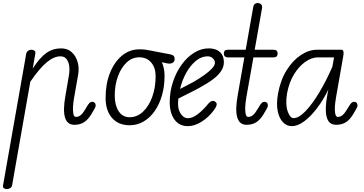

<svg xmlns="http://www.w3.org/2000/svg" viewBox="-45 -832 2426 1280"><path d="M450.5 0Q426 0 410.5 -12.8Q395 -25.5 388 -50Q381 -74.5 381.8 -109.5Q382.5 -144.5 390.5 -189.5L415.5 -336Q420 -362 416.8 -389.8Q413.5 -417.5 399.5 -437Q385.5 -456.5 358 -456.5Q314 -456.5 265.5 -415.8Q217 -375 157 -287L36 401.5Q34 415.5 23 422Q12 428.5 0.5 428.5Q-12.5 428.5 -19.8 422.5Q-27 416.5 -24.5 402.5L129.5 -472Q131 -481.5 136.2 -487.8Q141.5 -494 149 -497.2Q156.5 -500.5 163.5 -500.5Q176.5 -500.5 184.8 -494Q193 -487.5 190.5 -474.5L173 -375Q220.5 -448 263.8 -478.8Q307 -509.5 363 -509.5Q405 -509.5 432.8 -484.5Q460.5 -459.5 472.2 -419.5Q484 -379.5 476 -334L448 -175Q444 -152 442 -123.2Q440 -94.5 444 -73.5Q448 -52.5 461.5 -52.5Q478.5 -52.5 493.5 -65Q508.5 -77.5 525.5 -106.5L533.5 -120.5Q544 -138.5 552 -146Q560 -153.5 569.5 -153.5Q579.5 -153.5 586.2 -147Q593 -140.5 593 -127.5Q593 -120 583.5 -104Q574 -88 562.5 -68Q540.5 -33 514.2 -16.5Q488 0 450.5 0Z M819 3Q744.5 3 701.8 -45.8Q659 -94.5 659 -179.5Q659 -273 688.2 -346Q717.5 -419 768.2 -461Q819 -503 883 -503Q892.5 -503 901.8 -502.8Q911 -502.5 922 -501.2Q933 -500 946.5 -497Q948.5 -497 964.5 -493.8Q980.5 -490.5 1012 -484.5Q1043.5 -478.5 1091 -469.5Q1107.5 -466 1113.5 -458.5Q1119.5 -451 1119.5 -440.5Q1119.5 -419.5 1104 -412.2Q1088.5 -405 1067 -410L1034 -417Q1042.5 -398.5 1047.2 -375.8Q1052 -353 1052 -327Q1052 -255.5 1034.5 -195.2Q1017 -135 985.5 -90.5Q954 -46 911.5 -21.5Q869 3 819 3ZM720 -194Q720 -130.5 746 -90.5Q772 -50.5 819 -50.5Q869 -50.5 908.2 -87.2Q947.5 -124 970 -186.2Q992.5 -248.5 992.5 -325.5Q992.5 -380.5 963 -415.2Q933.5 -450 883 -450Q836 -450 799.2 -415.5Q762.5 -381 741.2 -323Q720 -265 720 -194Z M1206.5 9Q1150.5 9 1118.5 -34.5Q1086.5 -78 1086.5 -151Q1086.5 -221 1107.8 -285.5Q1129 -350 1165.5 -400.5Q1202 -451 1248.8 -480.2Q1295.5 -509.5 1347 -509.5Q1394 -509.5 1420.8 -485.5Q1447.5 -461.5 1447.5 -418.5Q1447.5 -387 1430.5 -360.8Q1413.5 -334.5 1387.5 -313.2Q1361.5 -292 1333.8 -275.5Q1306 -259 1284 -246.5Q1254.5 -230 1213.2 -209.8Q1172 -189.5 1144 -175Q1143 -166 1142.5 -156.8Q1142 -147.5 1142 -138Q1142 -100 1161 -72Q1180 -44 1208 -44Q1237.5 -44 1270.2 -68.5Q1303 -93 1333.5 -128.5Q1353 -154 1366.2 -158Q1379.5 -162 1389 -154.5Q1396 -150 1398.8 -143.2Q1401.5 -136.5 1397.2 -124.8Q1393 -113 1378 -93.5Q1344.5 -49 1298.2 -20Q1252 9 1206.5 9ZM1155.5 -239Q1177 -250.5 1202.5 -263.5Q1228 -276.5 1250.5 -289Q1286 -310 1317.5 -332.2Q1349 -354.5 1368.5 -375.5Q1388 -396.5 1388 -414Q1388 -428 1375 -442.2Q1362 -456.5 1338.5 -456.5Q1298 -456.5 1261.2 -426.5Q1224.5 -396.5 1196.8 -347Q1169 -297.5 1155.5 -239Z M1598.5 0Q1573.5 0 1558 -13.5Q1542.5 -27 1535.8 -52.5Q1529 -78 1530.2 -114.8Q1531.5 -151.5 1540 -198.5L1584 -449.5H1478.5Q1460.5 -449.5 1453.8 -456.5Q1447 -463.5 1447 -475.5Q1447 -487 1453.2 -493.8Q1459.5 -500.5 1478 -500.5H1593L1643.5 -786.5Q1646 -799.5 1654.2 -805.8Q1662.5 -812 1672.5 -812Q1682 -812 1689.2 -808Q1696.5 -804 1700.2 -796.5Q1704 -789 1702 -778.5L1653 -500.5H1775Q1793.5 -500.5 1799.8 -493.8Q1806 -487 1806 -475.5Q1806 -463.5 1799.8 -456.5Q1793.5 -449.5 1775 -449.5H1644.5L1597 -182Q1594 -165.5 1591.8 -143.5Q1589.5 -121.5 1589.8 -100.8Q1590 -80 1594.5 -66.2Q1599 -52.5 1609.5 -52.5Q1627 -52.5 1641.8 -65Q1656.5 -77.5 1673.5 -106.5L1682 -120.5Q1692 -138.5 1700 -146Q1708 -153.5 1718 -153.5Q1728 -153.5 1734.5 -147Q1741 -140.5 1741 -127.5Q1741 -120 1731.5 -104Q1722 -88 1710.5 -68Q1689 -33 1662.5 -16.5Q1636 0 1598.5 0Z M1869 -211Q1856.5 -136.5 1872.5 -90.5Q1888.5 -44.5 1912.5 -44.5Q1946.5 -44.5 1990.8 -90Q2035 -135.5 2082 -213.2Q2129 -291 2171 -387.5L2182 -449.5H2074Q2033 -449.5 1990.8 -420Q1948.5 -390.5 1915.5 -337Q1882.5 -283.5 1869 -211ZM1808.5 -208Q1825 -298.5 1866 -364Q1907 -429.5 1960.8 -465Q2014.5 -500.5 2069 -500.5H2229.5Q2242 -500.5 2244.5 -489.2Q2247 -478 2243.5 -458.5L2195 -182Q2192 -165.5 2189.5 -143.5Q2187 -121.5 2187.2 -100.8Q2187.5 -80 2192 -66.2Q2196.5 -52.5 2207.5 -52.5Q2224.5 -52.5 2239.2 -65Q2254 -77.5 2271 -106.5L2279.5 -120.5Q2290 -138.5 2297.8 -146Q2305.5 -153.5 2315.5 -153.5Q2325.5 -153.5 2332 -147Q2338.5 -140.5 2338.5 -127.5Q2338.5 -120 2329.2 -104Q2320 -88 2308 -68Q2286.5 -33 2260 -16.5Q2233.5 0 2196 0Q2146 0 2132.8 -52.5Q2119.5 -105 2137 -198.5L2144 -235Q2110.5 -166 2068.5 -110.8Q2026.5 -55.5 1983 -23.2Q1939.5 9 1900.5 9Q1866.5 9 1841.2 -17.2Q1816 -43.5 1806.2 -92.2Q1796.5 -141 1808.5 -208Z"/></svg>

Font: Edu VIC WA NT Hand Pre
Style: Regular
Weight: 400
Designer: Tina and Corey Anderson, Eben Sorkin, Mirko Velimirovic
Foundry: Google for Education
Version: Version 1.000